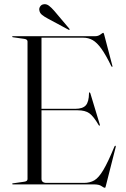

<svg xmlns="http://www.w3.org/2000/svg" viewBox="-20 -871 594 907"><path d="M37.5 -697.5Q37.5 -700 41 -700H429.5Q444 -700 454.5 -708Q465 -716 467.5 -716Q468.5 -716 469.5 -714.8Q470.5 -713.5 472 -708L511 -559.5Q512.5 -556 510 -555.5Q508 -555 506 -558Q480 -611.5 459 -640.8Q438 -670 417.8 -681.5Q397.5 -693 373 -693H176V-357H336Q370.5 -357 385.2 -373.2Q400 -389.5 400.5 -431Q401 -434.5 402.5 -434.5Q405 -435.5 407 -429.5L451.5 -282.5Q453 -278 450.5 -277.5Q448.5 -277.5 446.5 -279.5Q422 -321.5 402.2 -335.8Q382.5 -350 347 -350H176V-26.5Q176 -7 200 -7H376.5Q405 -7 425.8 -19.2Q446.5 -31.5 468.2 -68Q490 -104.5 520.5 -178.5Q523 -183 525 -182.5Q528 -182.5 526.5 -176L480 7Q478 16 476 16Q470 16 459.2 8Q448.5 0 422 0H41Q37.5 0 37.5 -2.5Q37.5 -4.5 41.5 -5L94 -12.5Q110 -14.5 110 -25V-675Q110 -685.5 94 -687.5L41.5 -695Q37.5 -695.5 37.5 -697.5ZM236.5 -819.5 307 -736Q310 -733 308.5 -730.5Q307 -728.5 303 -731L205.5 -783.5Q190 -791.5 178.5 -800.8Q167 -810 165.5 -824.5Q164.5 -833 170.5 -841.5Q176.5 -850 188 -851Q200 -852.5 211.5 -843.8Q223 -835 236.5 -819.5Z"/></svg>

Font: Fraunces 144pt S000 Light
Style: Regular
Weight: 300
Version: Version 1.000; ttfautohint (v1.8.3)